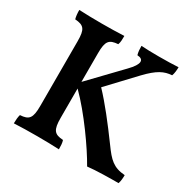

<svg xmlns="http://www.w3.org/2000/svg" viewBox="-152 -836 1006 1000"><g transform="rotate(30 351.5 -336.0)"><path d="M539 -151C471 -244 407 -326 349 -387L496 -543C556 -606 592 -623 638 -626C644 -640 646 -663 646 -679C619 -677 568 -676 529 -676C489 -676 446 -677 423 -679C423 -662 424 -642 429 -626C471 -624 473 -595 420 -541L246 -360V-533C246 -606 261 -622 314 -626C320 -641 320 -659 320 -679C280 -677 230 -676 186 -676C142 -676 85 -677 49 -679C49 -659 51 -640 55 -626C109 -622 123 -606 123 -533V-144C123 -70 108 -53 55 -50C51 -37 49 -17 49 3C86 1 141 0 189 0C236 0 283 1 320 3C320 -17 319 -37 314 -50C261 -53 246 -70 246 -144V-320C339 -228 445 -77 492 7C541 1 627 0 677 0C683 -16 684 -36 684 -52C614 -57 586 -86 539 -151Z"/></g></svg>

Font: Vollkorn Semibold
Style: Regular
Weight: 600
Designer: Friedrich Althausen
Foundry: Friedrich Althausen
Version: Version 4.015;PS 004.015;hotconv 1.0.88;makeotf.lib2.5.64775